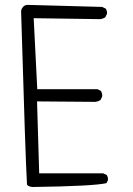

<svg xmlns="http://www.w3.org/2000/svg" viewBox="-20 -767 540 782"><path d="M419.9 -35.2Q419.9 -46.4 414.6 -54.2L400.4 -61H139.6L130.9 -354L369.1 -352.1Q379.9 -353.5 389.2 -359.4L396 -373.5Q396.5 -375 396.5 -376Q396.5 -388.2 390.6 -397L377 -403.8H131.8L117.2 -692.9L388.7 -689Q399.4 -690.4 408.7 -696.3L415.5 -710.4Q416 -711.9 416 -712.9Q416 -724.1 410.6 -731.9L396 -738.8L93.8 -747.1Q82 -747.1 75.7 -740.7Q67.4 -732.4 65.9 -722.2Q84 -111.3 89.4 -27.8L89.8 -16.6Q90.8 -13.7 92.8 -11.7Q94.7 -9.8 100.1 -7.8Q105.5 -5.9 113.8 -5.4Q360.4 -8.8 413.6 -21L419.4 -32.7Q419.9 -34.2 419.9 -35.2Z"/></svg>

Font: NaikaiFont
Style: ExtraLight
Weight: 200
Version: Version 1.89